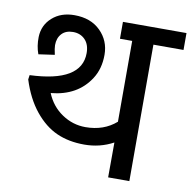

<svg xmlns="http://www.w3.org/2000/svg" viewBox="-73 -698 770 770"><g transform="rotate(10 312.5 -312.5)"><path d="M417 -142.1Q362.8 -112.8 299.1 -112.8Q235.4 -112.8 186.3 -134.8Q137.2 -156.7 96.7 -206.5Q56.2 -256.3 32.7 -331.1L35.2 -349.1Q245.1 -357.4 245.1 -475.6Q245.1 -510.7 226.1 -530.3Q207 -549.8 177.2 -549.8Q147.5 -549.8 131.1 -532Q114.7 -514.2 114.7 -485.4Q114.7 -472.7 120.6 -446.8L55.2 -437.5Q43.5 -468.8 44.4 -506.3Q45.9 -554.7 81.1 -585.9Q116.2 -617.2 170.9 -617.2Q237.8 -617.2 277.3 -577.9Q316.9 -538.6 316.9 -481.4Q316.9 -424.3 290 -382.8Q238.8 -303.2 130.9 -293Q151.9 -241.7 195.8 -212.2Q239.7 -182.6 291.5 -182.6Q366.2 -182.6 416.5 -226.6V-555.7H366.7V-624.5H625.5V-555.7H502.9V0H416.5Z"/></g></svg>

Font: Yantramanav
Style: Regular
Weight: 400
Version: Version 1.001;PS 1.0;hotconv 1.0.72;makeotf.lib2.5.5900; ttf